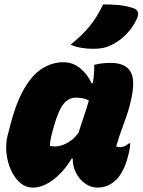

<svg xmlns="http://www.w3.org/2000/svg" viewBox="-20 -842 648 873"><path d="M268 -559Q312 -559 345 -531.5Q378 -504 396 -464H402Q410 -513 408 -547Q441 -556 484 -556Q552 -556 575 -513.5Q598 -471 571 -367Q560 -324 541.5 -275.5Q523 -227 508 -176Q517 -173 527 -173Q547 -173 566 -190H572Q572 -180 569.5 -164.5Q567 -149 562 -132Q554 -98 540 -70.5Q526 -43 511 -27Q473 11 423 11Q393 11 367 -7.5Q341 -26 325.5 -56.5Q310 -87 311 -121H306Q271 -63 223.5 -26Q176 11 129 11Q97 11 71.5 -11Q46 -33 30 -68.5Q14 -104 9.5 -145Q5 -186 14 -224L23 -258Q51 -372 89.5 -438Q128 -504 173.5 -531.5Q219 -559 268 -559ZM207 -179Q218 -176 230 -176Q255 -176 284 -191Q313 -206 337 -238Q349 -277 361.5 -313Q374 -349 384 -385Q362 -398 324 -398Q293 -398 269.5 -370Q246 -342 224 -264L221 -253Q208 -209 207 -179ZM449 -822Q490 -822 523.5 -818.5Q557 -815 589 -804Q618 -792 603 -758Q564 -675 486 -637Q468 -628 449 -624Q430 -620 401 -620Q378 -620 350 -624.5Q322 -629 301 -639Q353 -681 386.5 -721.5Q420 -762 449 -822Z"/></svg>

Font: Recursive Mn Csl St Blk
Style: Italic
Weight: 900
Italic angle: -15°
Monospace: yes
Version: Version 1.079;hotconv 1.0.112;makeotfexe 2.5.65598; ttfautoh